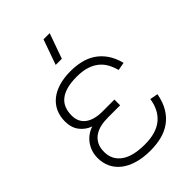

<svg xmlns="http://www.w3.org/2000/svg" viewBox="-229 -860 970 970"><g transform="rotate(-45 256.0 -375.0)"><path d="M267 -630H223L271 -765H315ZM256 15Q204.5 15 164.2 3.2Q124 -8.5 96.2 -30Q68.5 -51.5 54.2 -81.5Q40 -111.5 40 -148Q40 -173.5 47.8 -195.2Q55.5 -217 68.5 -233.8Q81.5 -250.5 98.5 -262.2Q115.5 -274 134 -279.5Q99 -292 76.5 -321Q54 -350 54 -395Q54 -431.5 67.2 -461Q80.5 -490.5 106 -511.5Q131.5 -532.5 168.8 -543.8Q206 -555 254 -555Q291 -555 325.2 -547.2Q359.5 -539.5 388.2 -521Q417 -502.5 439 -471.8Q461 -441 473 -395L430 -387Q422.5 -414.5 410 -437.5Q397.5 -460.5 377 -477.2Q356.5 -494 327 -503.5Q297.5 -513 256 -513Q213.5 -513 183.5 -504.5Q153.5 -496 134.8 -480.2Q116 -464.5 107.5 -442.2Q99 -420 99 -392Q99 -368 107.8 -350Q116.5 -332 132.8 -320.2Q149 -308.5 171.5 -302.5Q194 -296.5 221 -296.5H309V-255.5H221Q193 -255.5 168.2 -249.8Q143.5 -244 125 -231Q106.5 -218 95.8 -197.2Q85 -176.5 85 -146Q85 -90.5 128.5 -58.8Q172 -27 258 -27Q299.5 -27 331 -36.5Q362.5 -46 384.8 -64.5Q407 -83 420.5 -109.5Q434 -136 439 -170L482 -162Q473 -113 452.5 -79.2Q432 -45.5 402.5 -24.5Q373 -3.5 336 5.8Q299 15 256 15Z"/></g></svg>

Font: Vela Sans ExtLt
Style: Regular
Weight: 200
Designer: Principal design: Mikhail Sharanda - project Manrope.
Design modification: Ravid Balaliev
Foundry: Mikhail Sharanda
Version: Version 1.001